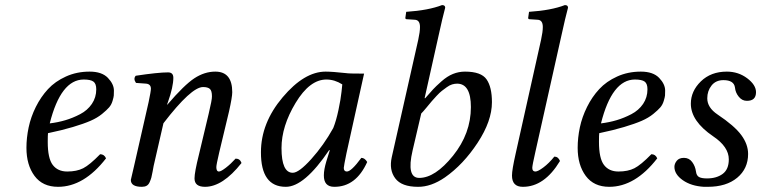

<svg xmlns="http://www.w3.org/2000/svg" viewBox="-20 -718 2965 748"><path d="M355 -370.1Q355 -392.1 344 -400.1Q333 -408.2 306.2 -408.2Q216.8 -408.2 173.8 -237.3Q206.1 -241.2 234.9 -249.8Q263.7 -258.3 292.2 -273.2Q320.8 -288.1 337.9 -313.2Q355 -338.4 355 -370.1ZM167 -199.2Q166 -191.4 166 -165Q166 -101.1 185.5 -75.4Q205.1 -49.8 241.9 -49.8Q278.8 -49.8 304 -62.5Q329.1 -75.2 370.1 -117.2Q386.2 -117.2 393.1 -101.1Q307.1 9.8 206.1 9.8Q146 9.8 114.5 -32.7Q83 -75.2 83 -142.1Q83 -181.2 91.6 -221.7Q100.1 -262.2 119.6 -301.5Q139.2 -340.8 167 -370.8Q194.8 -400.9 236.8 -419.9Q278.8 -439 329.1 -439Q377 -439 400.4 -414.6Q423.8 -390.1 423.8 -365.2Q423.8 -352.1 423.3 -345.9Q422.9 -339.8 418.5 -325Q414.1 -310.1 405 -299.6Q396 -289.1 377.4 -273.9Q358.9 -258.8 332.5 -247.3Q306.2 -235.8 263.7 -223.1Q221.2 -210.4 167 -199.2Z M834 -124Q822.8 -76.2 822.8 -66.9Q822.8 -49.8 833 -49.8Q840.8 -49.8 859.9 -64.5Q878.9 -79.1 897.9 -100.1Q915 -100.1 920.9 -83Q847.7 9.8 778.8 9.8Q737.8 9.8 737.8 -22.9Q737.8 -46.9 754.9 -115.2L793 -274.9Q806.2 -330.1 805.7 -342.8Q805.7 -364.7 797.4 -371.8Q789.1 -378.9 771 -378.9Q725.1 -378.9 616.7 -237.8L578.6 -71.8Q577.1 -64.5 574.5 -49.3Q571.8 -34.2 569.6 -26.1Q567.4 -18.1 563 -8.3Q558.6 1.5 551.3 5.6Q543.9 9.8 532.7 9.8Q489.7 9.8 489.7 -17.1Q489.7 -19 502.4 -71.8L559.1 -320.8Q567.9 -362.8 567.9 -372.1Q567.9 -390.1 549.8 -392.1L509.8 -395Q498.5 -411.1 508.8 -422.9Q595.7 -436 634.8 -436Q655.3 -436 655.3 -415Q655.3 -379.9 634.3 -320.3L630.9 -311L631.8 -310.1Q697.8 -387.2 737.3 -413.1Q776.9 -439 818.8 -439Q884.8 -439 884.8 -358.9Q884.8 -339.8 872.1 -283.2Z M1328.6 -433.1Q1336.4 -431.2 1398.4 -431.2L1329.6 -120.1Q1319.8 -72.3 1319.3 -64Q1319.3 -49.8 1331.5 -49.8Q1348.6 -49.8 1387.7 -103Q1400.9 -103 1410.6 -86.9Q1366.7 10.3 1282.2 9.8Q1241.2 9.8 1241.7 -35.2Q1241.7 -57.1 1251.5 -89.8L1264.6 -131.8L1262.7 -133.8Q1165.5 10.3 1093.3 9.8Q996.1 9.8 996.6 -125Q996.6 -238.8 1081.1 -338.9Q1165.5 -439 1248.5 -439Q1274.4 -439 1328.6 -433.1ZM1278.3 -219.2Q1289.6 -247.1 1298.6 -289.6Q1307.6 -332 1310.5 -360.4L1313.5 -389.2Q1283.7 -408.2 1251.5 -408.2Q1186.5 -408.2 1131.6 -317.1Q1076.7 -226.1 1076.7 -141.1Q1076.7 -44.9 1120.6 -44.9Q1144.5 -44.9 1192.9 -98.6Q1241.2 -152.3 1278.3 -219.2Z M1689.5 -583 1634.3 -335.9 1636.2 -335Q1657.2 -358.9 1667.2 -369.9Q1677.2 -380.9 1699.7 -400.9Q1722.2 -420.9 1744.6 -429.9Q1767.1 -439 1791.5 -439Q1854.5 -439 1875.5 -408.9Q1896.5 -378.9 1896.5 -319.8Q1896.5 -246.6 1840.8 -161.9Q1785.2 -77.1 1713.4 -26.9Q1659.2 10.3 1608.4 9.8Q1544.4 9.8 1519.8 -23.2Q1495.1 -56.2 1506.3 -106L1609.4 -563Q1616.2 -593.8 1616.2 -612.8Q1616.2 -640.6 1595.2 -641.1L1564.5 -643.1Q1559.6 -643.1 1559.1 -647.9L1562.5 -671.9Q1649.4 -677.7 1702.1 -698.2Q1714.4 -698.2 1714.4 -688Q1703.6 -647.9 1689.5 -583ZM1814.5 -300.8Q1814.5 -391.6 1761.2 -392.1Q1751.5 -392.1 1741.5 -389.2Q1731.4 -386.2 1720.5 -378.2Q1709.5 -370.1 1701.4 -364Q1693.4 -357.9 1680.4 -344Q1667.5 -330.1 1661.9 -323.5Q1656.2 -316.9 1641.4 -298.8Q1626.5 -280.8 1621.1 -275.9L1587.4 -131.8Q1562.5 -24.9 1613.3 -24.9Q1675.3 -24.9 1744.9 -111.3Q1814.5 -197.8 1814.5 -300.8Z M2168 -583 2065.9 -127Q2053.7 -73.7 2053.7 -64Q2053.7 -49.8 2065.9 -49.8Q2075.7 -49.8 2097.2 -65.9Q2118.7 -82 2139.6 -107.9Q2154.8 -107.9 2161.6 -90.8Q2100.6 10.3 2016.6 9.8Q1974.6 9.8 1974.6 -34.2Q1974.6 -56.2 1988.8 -119.1L2087.9 -563Q2094.7 -593.8 2094.7 -612.8Q2094.7 -640.6 2073.7 -641.1L2043 -643.1Q2038.1 -643.1 2037.6 -647.9L2041 -671.9Q2127.9 -677.7 2180.7 -698.2Q2192.9 -698.2 2192.9 -688Q2182.1 -647.9 2168 -583Z M2502.4 -370.1Q2502.4 -392.1 2491.5 -400.1Q2480.5 -408.2 2453.6 -408.2Q2364.3 -408.2 2321.3 -237.3Q2353.5 -241.2 2382.3 -249.8Q2411.1 -258.3 2439.7 -273.2Q2468.3 -288.1 2485.4 -313.2Q2502.4 -338.4 2502.4 -370.1ZM2314.5 -199.2Q2313.5 -191.4 2313.5 -165Q2313.5 -101.1 2333 -75.4Q2352.5 -49.8 2389.4 -49.8Q2426.3 -49.8 2451.4 -62.5Q2476.6 -75.2 2517.6 -117.2Q2533.7 -117.2 2540.5 -101.1Q2454.6 9.8 2353.5 9.8Q2293.5 9.8 2262 -32.7Q2230.5 -75.2 2230.5 -142.1Q2230.5 -181.2 2239 -221.7Q2247.6 -262.2 2267.1 -301.5Q2286.6 -340.8 2314.5 -370.8Q2342.3 -400.9 2384.3 -419.9Q2426.3 -439 2476.6 -439Q2524.4 -439 2547.9 -414.6Q2571.3 -390.1 2571.3 -365.2Q2571.3 -352.1 2570.8 -345.9Q2570.3 -339.8 2565.9 -325Q2561.5 -310.1 2552.5 -299.6Q2543.5 -289.1 2524.9 -273.9Q2506.3 -258.8 2480 -247.3Q2453.6 -235.8 2411.1 -223.1Q2368.7 -210.4 2314.5 -199.2Z M2722.2 9.8Q2672.4 6.8 2639.9 -16.1Q2607.4 -39.1 2607.4 -67.9Q2607.4 -80.1 2616.5 -91.6Q2625.5 -103 2644.5 -103Q2664.6 -103 2676.5 -86.9Q2688.5 -70.8 2691.4 -49.8Q2693.4 -33.7 2703.4 -28.3Q2713.4 -22.9 2734.4 -22.9Q2771.5 -22.9 2795.4 -40.5Q2819.3 -58.1 2819.3 -97.2Q2819.3 -146 2758.3 -187Q2671.4 -246.1 2671.4 -314Q2671.4 -362.8 2710.4 -400.9Q2749.5 -439 2811.5 -439Q2856.4 -439 2890.9 -413.1Q2925.3 -387.2 2925.3 -358.9Q2925.3 -324.7 2889.2 -325.2Q2871.1 -325.2 2858.2 -341.1Q2845.2 -356.9 2843.3 -377Q2839.4 -405.8 2798.3 -405.8Q2768.6 -405.8 2752 -384.8Q2735.4 -363.8 2735.4 -335Q2735.4 -298.8 2775.4 -272Q2841.3 -228 2867.9 -191.9Q2894.5 -155.8 2894.5 -118.2Q2894.5 -61 2852.1 -25.6Q2809.6 9.8 2737.3 9.8Z"/></svg>

Font: Linux Libertine
Style: Italic
Weight: 400
Italic angle: -12°
Designer: Philipp H. Poll
Foundry: Philipp H. Poll
Version: Version 5.1.6 ; ttfautohint (v0.9)